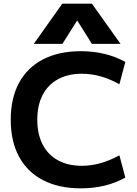

<svg xmlns="http://www.w3.org/2000/svg" viewBox="-20 -1020 751 1050"><path d="M422.3 10Q302 10 215.8 -34.5Q129.7 -79 84.2 -163Q38.7 -247 38.7 -365Q38.7 -483.3 84.2 -567.2Q129.7 -651 215.8 -695.5Q302 -740 422.3 -740Q559.3 -740 665.3 -681.3L633 -559.4Q530.3 -616.7 427.7 -616.7Q352 -616.7 297.1 -586.7Q242.3 -556.7 213.1 -500.5Q183.9 -444.3 183.9 -365Q183.9 -286.7 213.1 -230Q242.3 -173.3 297.1 -143.3Q352 -113.3 427.7 -113.3Q528.3 -113.3 633 -170.6L665.3 -48.7Q559.3 10 422.3 10ZM164.7 -780 320.7 -1000H482.6L639.3 -780H482.7L403 -906.7H401L321.3 -780Z"/></svg>

Font: M PLUS 2 Thin
Style: Regular
Weight: 100
Designer: Coji Morishita
Foundry: UNDERFOREST DESIGN
Version: Version 1.001